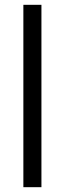

<svg xmlns="http://www.w3.org/2000/svg" viewBox="-20 -777 269 797"><path d="M77 0V-757H152V0Z"/></svg>

Font: Kosmopol Plus Jakarta Sans
Style: Regular
Weight: 400
Designer: Gumpita Rahayu
Foundry: Tokotype
Version: Version 2.006